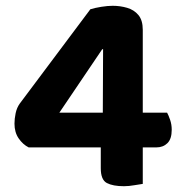

<svg xmlns="http://www.w3.org/2000/svg" viewBox="-20 -635 629 663"><path d="M48 -277 292 -603Q308 -608 330 -611.5Q352 -615 369 -615Q395 -615 419 -608Q443 -601 458 -583Q473 -565 473 -532V-246H557Q562 -237 567.5 -221Q573 -205 573 -187Q573 -155 558 -140.5Q543 -126 520 -126H473V0Q464 1 444.5 4.5Q425 8 408 8Q370 8 349 -3Q328 -14 328 -54V-126H79Q59 -136 44.5 -157Q30 -178 30 -208Q30 -225 34 -244Q38 -263 48 -277ZM335 -246 336 -465H333L185 -246Z"/></svg>

Font: Baloo Bhaijaan 2
Style: Bold
Weight: 700
Designer: Sanskriti Dholi, Noopur Datye and Ek Type
Foundry: Ek Type
Version: Version 1.701